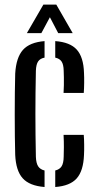

<svg xmlns="http://www.w3.org/2000/svg" viewBox="-20 -780 410 808"><path d="M44 -128Q43 -163 42.5 -207Q42 -251 42 -298.2Q42 -345.5 42.5 -390.2Q43 -435 44 -470.5Q48 -538 76.5 -570Q105 -602 167.5 -607V-537.5Q149 -534 140.5 -521.5Q132 -509 131 -482.5Q130 -433.5 129.5 -388.8Q129 -344 129 -300.8Q129 -257.5 129.5 -213Q130 -168.5 131 -120Q132 -93.5 140.5 -80.2Q149 -67 167.5 -62.5V7Q104 2 75.5 -29.8Q47 -61.5 44 -128ZM212.5 7V-62.5Q231 -67 239.2 -80Q247.5 -93 248 -120Q248.5 -137.5 248.8 -160.8Q249 -184 247.5 -212.5H332.5Q334 -194.5 334.2 -170.8Q334.5 -147 333.5 -128Q331 -61 302.8 -29.2Q274.5 2.5 212.5 7ZM247.5 -389Q248.5 -403.5 248.8 -421.2Q249 -439 248.8 -455.2Q248.5 -471.5 248 -482.5Q247.5 -508.5 239.2 -521Q231 -533.5 212.5 -537.5V-607Q275 -602.5 303.2 -571Q331.5 -539.5 333.5 -473.5Q334.5 -455 334.2 -431.2Q334 -407.5 332.5 -389ZM93 -640.5 162.5 -760.5H217L286 -640.5H225L190 -707.5L154 -640.5Z"/></svg>

Font: Big Shoulders Stencil Display Thin SemiBold
Style: Regular
Weight: 600
Version: Version 2.001